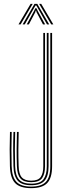

<svg xmlns="http://www.w3.org/2000/svg" viewBox="-20 -971 342 997"><path d="M142 6Q83 6 58 -21Q33 -48 31.5 -108.2Q30.2 -154.5 30.2 -195.1Q30.2 -235.8 31.8 -285.8H40.8Q39.2 -230.2 39.4 -192.1Q39.5 -154 40.5 -108.5Q42 -51.8 65.4 -26.9Q88.8 -2 142 -2Q195.2 -2 218.2 -26.6Q241.2 -51.2 241.2 -108.2V-800H250.5V-108.2Q250.5 -47 225.2 -20.5Q200 6 142 6ZM142 -9.2Q92.8 -9.2 71.9 -33Q51 -56.8 49.8 -108.8Q48.5 -154.2 48.4 -192.1Q48.2 -230 50 -285.8H58.8Q57.2 -238 57.2 -196.1Q57.2 -154.2 58.5 -108.5Q60 -58.8 79.6 -38Q99.2 -17.2 141.8 -17.2Q189.2 -17.2 206.1 -40.5Q223 -63.8 223 -107.5V-800H232.2V-108.2Q232.2 -55.5 211.2 -32.4Q190.2 -9.2 142 -9.2ZM141.8 -25Q102.8 -25 85.9 -44.6Q69 -64.2 67.8 -108.5Q66.2 -156.2 66.4 -195.9Q66.5 -235.5 68 -285.8H77Q75.5 -236.8 75.4 -195.6Q75.2 -154.5 76.8 -108.8Q77.8 -67.5 93.1 -50.1Q108.5 -32.8 141.8 -32.8Q178.5 -32.8 191.6 -52.1Q204.8 -71.5 204.8 -107.5V-800H213.8V-107.5Q213.8 -67.8 198.8 -46.4Q183.8 -25 141.8 -25ZM76 -844.2 139 -951H149.8L87 -844.2ZM97.5 -844.2 159.2 -951H173.5L235.5 -844.2H224.2L176.5 -928.8L168.5 -942.5H164.5L156.5 -928.8L108.5 -844.2ZM246 -844.2 183.2 -951H194L257 -844.2ZM118.8 -844.2 157 -914.5 163.8 -928.5H169.2L175.8 -914.5L214.5 -844.2H203.2L169.8 -907.5L167.8 -915.5H165.2L163.2 -907.5L129.8 -844.2Z"/></svg>

Font: Big Shoulders Inline Display Light
Style: Regular
Weight: 300
Designer: Patric King
Foundry: XO Type Co
Version: Version 1.000